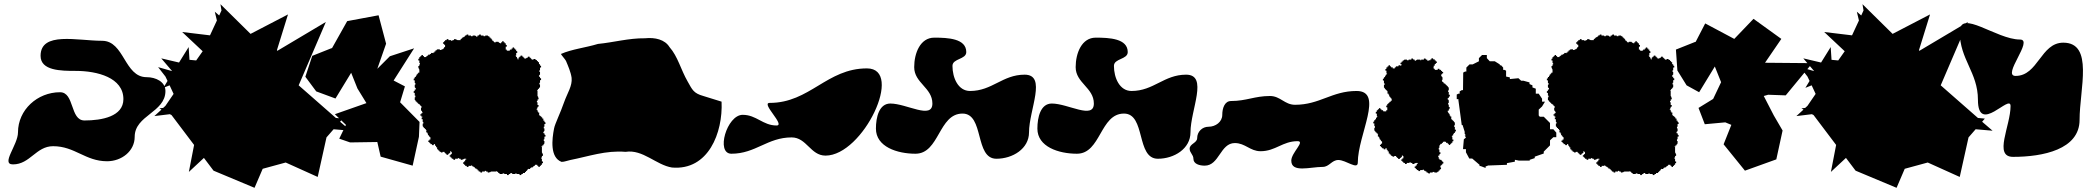

<svg xmlns="http://www.w3.org/2000/svg" viewBox="-20 -816 10001 918"><path d="M42 -30C124 -30 152 -117 234 -117C338 -117 388 -45 492 -45C561 -45 624 -93 624 -162C624 -265 771 -278 771 -381C771 -425 725 -447 681 -447C574 -447 575 -621 468 -621C350 -621 174 -667 174 -549C174 -478 271 -477 342 -477C445 -477 570 -445 570 -342C570 -259 467 -240 384 -240C314 -240 337 -375 267 -375C159 -375 66 -291 66 -183C66 -123 -18 -30 42 -30Z M718 -261 792 -270 800 -266 908 -123 883 6 955 -61 1001 0 1197 82 1236 -9 1346 -39 1499 30 1541 -159 1575 -198 1656 -191 1606 -234 1619 -249 1586 -252 1408 -408 1538 -711 1306 -573 1304 -576 1357 -747 1178 -654 1034 -796 1039 -766 1028 -742 1007 -760 1017 -718 984 -647 851 -663 949 -571 918 -527 886 -530 882 -591 836 -517 751 -537 803 -476 736 -495 771 -450 781 -429 761 -396 791 -408 810 -367 771 -310 760 -300 742 -298 752 -292Z M1440 -449 1492 -379 1584 -345 1659 -468 1689 -393 1732 -323 1581 -270 1634 -219 1602 -153 1654 -135 1784 -137 1800 -67 1953 -24 1983 -162 1986 -233 1893 -327 1916 -403 1862 -431 1960 -585 1844 -547 1784 -487 1826 -607 1790 -743 1640 -715 1567 -585 1566 -586 1473 -549Z M1958 -372H1963V-359H1966V-351H1963V-338H1965V-335H1968V-330H1973V-325H1978V-320H1983V-317H1988V-312H1990V-311H1992V-310H1993V-309H1995V-303H1996V-301H1993V-288H1995V-285H1998V-280H2000V-275H1995V-270H1990V-263H1995V-258H2000V-256H1999V-254H1996V-246H2001V-233H2004V-225H2001V-212H2003V-209H2006V-204H2011V-199H2016V-194H2019V-191H2018V-183H2023V-178H2026V-170H2029V-168H2031V-165H2033V-162H2034V-161H2035V-160H2038V-149H2033V-144H2028V-137H2033V-132H2038V-127H2045V-125H2046V-122H2054V-127H2060V-120H2063V-118H2065V-112H2070V-102H2075V-97H2080V-92H2084V-90H2088V-87H2096V-90H2105V-86H2108V-84H2110V-81H2114V-79H2115V-76H2123V-79H2124V-81H2128V-84H2131V-86H2133V-94H2135V-92H2136V-91H2137V-90H2140V-79H2135V-74H2130V-67H2135V-62H2140V-57H2147V-55H2148V-52H2156V-57H2169V-60H2175V-57H2182V-55H2183V-52H2191V-54H2196V-56H2199V-57H2209V-53H2204V-45H2199V-40H2194V-33H2199V-28H2204V-23H2211V-21H2212V-18H2220V-23H2233V-26H2235V-24H2238V-22H2240V-19H2246V-16H2251V-11H2257V-9H2259V-6H2264V-1H2269V4H2276V6H2277V9H2285V4H2298V1H2304V4H2311V6H2312V9H2320V7H2325V5H2328V4H2354V2H2357V6H2362V11H2367V14H2370V16H2383V13H2391V16H2404V21H2412V18H2414V16H2420V11H2427V14H2430V16H2443V13H2444V14H2451V16H2464V21H2472V18H2474V16H2480V11H2490V6H2495V1H2500V-3H2502V-6H2504V-7H2505V-9H2507V-8H2515V-13H2520V-16H2528V-19H2530V-21H2533V-23H2536V-24H2537V-25H2538V-28H2549V-23H2554V-18H2561V-23H2566V-28H2571V-35H2573V-36H2576V-44H2571V-57H2568V-63H2571V-70H2573V-71H2576V-79H2574V-84H2572V-87H2571V-113H2569V-116H2573V-121H2578V-126H2581V-129H2583V-142H2580V-150H2583V-163H2588V-171H2585V-173H2583V-179H2578V-186H2581V-189H2583V-202H2580V-210H2583V-223H2588V-231H2585V-233H2583V-239H2578V-249H2573V-254H2570V-257H2568V-259H2565V-262H2560V-267H2557V-270H2558V-278H2553V-283H2550V-291H2547V-293H2545V-295H2547V-298H2550V-305H2552V-306H2555V-314H2550V-327H2547V-333H2550V-340H2552V-341H2555V-349H2553V-354H2551V-357H2550V-383H2548V-386H2552V-391H2557V-396H2560V-399H2562V-412H2559V-420H2562V-433H2567V-441H2564V-443H2562V-449H2557V-456H2560V-459H2562V-472H2559V-480H2562V-493H2567V-501H2564V-503H2562V-509H2557V-519H2552V-524H2547V-529H2543V-531H2539V-534H2531V-531H2522V-535H2519V-537H2517V-540H2513V-542H2512V-545H2504V-542H2503V-540H2499V-539H2496V-536H2487V-540H2484V-542H2482V-545H2478V-547H2477V-550H2469V-547H2468V-545H2464V-542H2461V-540H2459V-532H2455V-537H2452V-543H2449V-545H2447V-548H2445V-550H2448V-563H2453V-571H2450V-572H2448V-579H2443V-584H2438V-589H2431V-584H2426V-579H2418V-574H2410V-572H2408V-574H2403V-579H2398V-593H2403V-601H2400V-602H2398V-609H2393V-614H2388V-619H2381V-614H2376V-609H2371V-611H2366V-614H2363V-616H2350V-613H2348V-614H2342V-616H2341V-617H2340V-619H2339V-621H2334V-626H2331V-631H2326V-636H2321V-641H2316V-644H2313V-646H2300V-643H2292V-646H2279V-651H2271V-648H2269V-646H2263V-641H2256V-644H2253V-646H2240V-643H2232V-646H2219V-651H2211V-648H2209V-646H2203V-641H2198V-638H2192V-635H2190V-633H2187V-630H2183V-628H2182V-624H2167V-625H2164V-627H2159V-629H2151V-626H2150V-624H2143V-621H2137V-624H2124V-629H2116V-626H2115V-624H2108V-619H2103V-614H2098V-607H2103V-602H2108V-591H2105V-590H2104V-589H2103V-586H2101V-583H2099V-581H2096V-580H2091V-577H2083V-580H2070V-578H2067V-575H2062V-570H2057V-565H2052V-562H2049V-563H2041V-558H2036V-555H2028V-552H2026V-550H2023V-548H2020V-547H2019V-546H2018V-543H2007V-548H2002V-553H1995V-548H1990V-543H1985V-536H1983V-535H1980V-527H1985V-514H1988V-508H1985V-501H1983V-500H1980V-492H1982V-487H1984V-484H1985V-469H1981V-468H1979V-464H1976V-461H1974V-459H1971V-453H1968V-448H1963V-442H1961V-440H1958V-432H1963V-419H1966V-411H1963V-398H1965V-395H1968V-388H1963V-382H1961V-380H1958Z M2629 -201C2619 -150 2609 -63 2665 -42C2679 -42 2692 -48 2707 -51C2794 -68 2876 -98 2971 -90C3054 -103 3117 -27 3193 -15C3367 0 3437 -182 3430 -330L3343 -357C3296 -370 3290 -387 3268 -426C3235 -483 3221 -546 3181 -591C3159 -627 3112 -638 3064 -633C2986 -634 2913 -613 2839 -606C2780 -588 2714 -581 2662 -558C2662 -555 2682 -533 2686 -525C2696 -501 2709 -472 2713 -444C2717 -405 2693 -372 2677 -327C2660 -277 2633 -224 2629 -201Z M3477 -81C3593 -81 3649 -159 3765 -159C3837 -159 3855 -72 3927 -72C4107 -72 4305 -489 4125 -489C3933 -489 3852 -324 3660 -324C3616 -324 3737 -216 3693 -216C3627 -216 3597 -267 3531 -267C3455 -267 3401 -81 3477 -81Z M4168 -201C4168 -114 4270 -81 4357 -81C4472 -81 4467 -273 4582 -273C4687 -273 4639 -57 4744 -57C4822 -57 4900 -105 4900 -183C4900 -291 4987 -459 4879 -459C4773 -459 4724 -381 4618 -381C4561 -381 4534 -444 4534 -501C4534 -537 4600 -531 4600 -567C4600 -632 4512 -636 4447 -636C4380 -636 4351 -562 4351 -495C4351 -419 4438 -397 4438 -321C4438 -243 4315 -321 4237 -321C4183 -321 4168 -255 4168 -201Z M4940 -201C4940 -114 5042 -81 5129 -81C5244 -81 5239 -273 5354 -273C5459 -273 5411 -57 5516 -57C5594 -57 5672 -105 5672 -183C5672 -291 5759 -459 5651 -459C5545 -459 5496 -381 5390 -381C5333 -381 5306 -444 5306 -501C5306 -537 5372 -531 5372 -567C5372 -632 5284 -636 5219 -636C5152 -636 5123 -562 5123 -495C5123 -419 5210 -397 5210 -321C5210 -243 5087 -321 5009 -321C4955 -321 4940 -255 4940 -201Z M5668 -105C5668 -85 5686 -77 5686 -57C5686 -32 5715 -24 5740 -24C5810 -24 5814 -132 5884 -132C5934 -132 5957 -93 6007 -93C6079 -93 6112 -141 6184 -141C6222 -141 6154 -86 6154 -48C6154 12 6244 -18 6304 -18C6336 -18 6347 -51 6379 -51C6416 -51 6472 -2 6472 -39C6472 -172 6599 -381 6466 -381C6348 -381 6290 -315 6172 -315C6122 -315 6102 -357 6052 -357C5979 -357 5939 -333 5866 -333C5835 -333 5824 -298 5824 -267C5824 -233 5792 -210 5758 -210C5728 -210 5704 -186 5704 -156C5704 -132 5668 -129 5668 -105Z M6546 -226H6551V-213H6554V-205H6551V-192H6553V-189H6556V-184H6561V-179H6566V-174H6569V-171H6568V-163H6573V-158H6576V-150H6579V-148H6581V-145H6583V-142H6584V-141H6585V-140H6588V-129H6583V-124H6578V-117H6583V-112H6588V-107H6595V-105H6596V-102H6604V-107H6610V-100H6613V-98H6615V-92H6620V-82H6625V-77H6630V-72H6634V-70H6638V-67H6646V-70H6655V-66H6658V-64H6660V-61H6664V-59H6665V-56H6673V-59H6674V-61H6678V-64H6681V-66H6683V-74H6685V-72H6686V-71H6687V-70H6690V-59H6685V-54H6680V-47H6685V-42H6690V-37H6697V-35H6698V-32H6706V-37H6719V-40H6725V-37H6732V-35H6733V-32H6741V-34H6746V-36H6749V-37H6759V-33H6754V-25H6749V-20H6744V-13H6749V-8H6754V-3H6761V-1H6762V2H6770V-3H6783V-6H6785V-4H6788V-2H6790V1H6796V4H6801V9H6807V11H6809V13H6816V14H6817V9H6830V6H6838V9H6851V7H6854V4H6859V-1H6864V-6H6867V-7H6869V-9H6870V-15H6867V-24H6871V-27H6873V-29H6876V-33H6878V-34H6881V-42H6878V-43H6876V-47H6873V-50H6871V-52H6863V-57H6859V-65H6856V-67H6857V-72H6862V-78H6864V-80H6867V-88H6862V-101H6859V-109H6862V-121H6865V-123H6866V-125H6867V-128H6874V-133H6879V-138H6884V-140H6886V-138H6894V-133H6902V-128H6907V-123H6914V-128H6919V-133H6924V-140H6926V-141H6929V-149H6924V-162H6921V-164H6923V-167H6925V-169H6928V-175H6931V-180H6936V-186H6938V-188H6941V-196H6936V-209H6933V-217H6936V-230H6934V-233H6931V-238H6926V-243H6921V-248H6918V-251H6919V-259H6914V-264H6911V-272H6908V-274H6906V-277H6904V-280H6903V-281H6902V-287H6907V-293H6909V-295H6910V-298H6912V-303H6909V-305H6907V-316H6904V-324H6907V-337H6905V-340H6902V-347H6907V-353H6909V-355H6912V-363H6907V-376H6904V-384H6907V-397H6905V-400H6902V-405H6897V-410H6892V-415H6887V-418H6882V-423H6880V-424H6878V-425H6877V-426H6875V-432H6874V-434H6877V-447H6875V-450H6872V-455H6870V-460H6875V-465H6880V-472H6875V-477H6870V-482H6863V-484H6862V-487H6854V-482H6840V-487H6835V-492H6833V-494H6835V-502H6840V-510H6845V-515H6850V-522H6845V-527H6840V-532H6833V-534H6832V-537H6824V-532H6819V-528H6811V-526H6810V-525H6809V-526H6804V-531H6798V-533H6796V-536H6788V-531H6775V-528H6771V-531H6754V-529H6751V-526H6744V-531H6738V-533H6736V-536H6728V-531H6715V-528H6707V-531H6694V-529H6691V-526H6686V-521H6681V-516H6676V-509H6681V-504H6679V-502H6675V-504H6667V-501H6666V-499H6654V-494H6649V-489H6639V-494H6631V-499H6626V-504H6619V-499H6614V-494H6609V-487H6607V-486H6604V-478H6609V-465H6612V-463H6610V-460H6608V-458H6605V-452H6602V-447H6597V-441H6595V-439H6592V-431H6597V-418H6600V-410H6597V-397H6599V-394H6602V-389H6607V-384H6612V-379H6615V-376H6614V-368H6619V-363H6622V-355H6625V-353H6627V-350H6629V-347H6630V-346H6631V-345H6634V-334H6629V-329H6623V-324H6618V-319H6613V-312H6611V-311H6608V-303H6613V-289H6608V-284H6603V-282H6601V-284H6593V-289H6585V-294H6580V-299H6573V-294H6568V-289H6563V-282H6561V-281H6558V-273H6563V-260H6566V-258H6564V-255H6562V-253H6559V-247H6556V-242H6551V-236H6549V-234H6546Z M6945 -342H6953V-337L6969 -218H6973L6983 -186V-176L6989 -169H6983L6989 -158L6979 -150L6975 -103H6989V-88L7005 -58H7019L7054 -28V-22H7059L7083 -13V-20L7096 -25H7105L7185 -28V-36L7223 -43V-52L7243 -48H7294V-52L7318 -60V-67L7361 -82V-91L7391 -121V-145L7407 -160H7421V-182L7407 -198H7391V-228L7361 -258H7342L7337 -264V-292L7353 -307L7367 -330H7353V-344L7337 -368H7323V-392L7307 -398V-408L7293 -414V-422L7264 -430H7253L7240 -442L7199 -438V-446L7181 -450V-478L7173 -482H7167V-493L7157 -504H7151V-508L7127 -523H7103L7089 -538V-553H7066L7051 -538V-523L7021 -508H7006L6991 -493V-474H6985L6976 -469L6975 -385H6969L6959 -379V-368H6953L6945 -364Z M7376 -372H7381V-359H7384V-351H7381V-338H7383V-335H7386V-330H7391V-325H7396V-320H7401V-317H7406V-312H7408V-311H7410V-310H7411V-309H7413V-303H7414V-301H7411V-288H7413V-285H7416V-280H7418V-275H7413V-270H7408V-263H7413V-258H7418V-256H7417V-254H7414V-246H7419V-233H7422V-225H7419V-212H7421V-209H7424V-204H7429V-199H7434V-194H7437V-191H7436V-183H7441V-178H7444V-170H7447V-168H7449V-165H7451V-162H7452V-161H7453V-160H7456V-149H7451V-144H7446V-137H7451V-132H7456V-127H7463V-125H7464V-122H7472V-127H7478V-120H7481V-118H7483V-112H7488V-102H7493V-97H7498V-92H7502V-90H7506V-87H7514V-90H7523V-86H7526V-84H7528V-81H7532V-79H7533V-76H7541V-79H7542V-81H7546V-84H7549V-86H7551V-94H7553V-92H7554V-91H7555V-90H7558V-79H7553V-74H7548V-67H7553V-62H7558V-57H7565V-55H7566V-52H7574V-57H7587V-60H7593V-57H7600V-55H7601V-52H7609V-54H7614V-56H7617V-57H7627V-53H7622V-45H7617V-40H7612V-33H7617V-28H7622V-23H7629V-21H7630V-18H7638V-23H7651V-26H7653V-24H7656V-22H7658V-19H7664V-16H7669V-11H7675V-9H7677V-6H7682V-1H7687V4H7694V6H7695V9H7703V4H7716V1H7722V4H7729V6H7730V9H7738V7H7743V5H7746V4H7772V2H7775V6H7780V11H7785V14H7788V16H7801V13H7809V16H7822V21H7830V18H7832V16H7838V11H7845V14H7848V16H7861V13H7862V14H7869V16H7882V21H7890V18H7892V16H7898V11H7908V6H7913V1H7918V-3H7920V-6H7922V-7H7923V-9H7925V-8H7933V-13H7938V-16H7946V-19H7948V-21H7951V-23H7954V-24H7955V-25H7956V-28H7967V-23H7972V-18H7979V-23H7984V-28H7989V-35H7991V-36H7994V-44H7989V-57H7986V-63H7989V-70H7991V-71H7994V-79H7992V-84H7990V-87H7989V-113H7987V-116H7991V-121H7996V-126H7999V-129H8001V-142H7998V-150H8001V-163H8006V-171H8003V-173H8001V-179H7996V-186H7999V-189H8001V-202H7998V-210H8001V-223H8006V-231H8003V-233H8001V-239H7996V-249H7991V-254H7988V-257H7986V-259H7983V-262H7978V-267H7975V-270H7976V-278H7971V-283H7968V-291H7965V-293H7963V-295H7965V-298H7968V-305H7970V-306H7973V-314H7968V-327H7965V-333H7968V-340H7970V-341H7973V-349H7971V-354H7969V-357H7968V-383H7966V-386H7970V-391H7975V-396H7978V-399H7980V-412H7977V-420H7980V-433H7985V-441H7982V-443H7980V-449H7975V-456H7978V-459H7980V-472H7977V-480H7980V-493H7985V-501H7982V-503H7980V-509H7975V-519H7970V-524H7965V-529H7961V-531H7957V-534H7949V-531H7940V-535H7937V-537H7935V-540H7931V-542H7930V-545H7922V-542H7921V-540H7917V-539H7914V-536H7905V-540H7902V-542H7900V-545H7896V-547H7895V-550H7887V-547H7886V-545H7882V-542H7879V-540H7877V-532H7873V-537H7870V-543H7867V-545H7865V-548H7863V-550H7866V-563H7871V-571H7868V-572H7866V-579H7861V-584H7856V-589H7849V-584H7844V-579H7836V-574H7828V-572H7826V-574H7821V-579H7816V-593H7821V-601H7818V-602H7816V-609H7811V-614H7806V-619H7799V-614H7794V-609H7789V-611H7784V-614H7781V-616H7768V-613H7766V-614H7760V-616H7759V-617H7758V-619H7757V-621H7752V-626H7749V-631H7744V-636H7739V-641H7734V-644H7731V-646H7718V-643H7710V-646H7697V-651H7689V-648H7687V-646H7681V-641H7674V-644H7671V-646H7658V-643H7650V-646H7637V-651H7629V-648H7627V-646H7621V-641H7616V-638H7610V-635H7608V-633H7605V-630H7601V-628H7600V-624H7585V-625H7582V-627H7577V-629H7569V-626H7568V-624H7561V-621H7555V-624H7542V-629H7534V-626H7533V-624H7526V-619H7521V-614H7516V-607H7521V-602H7526V-591H7523V-590H7522V-589H7521V-586H7519V-583H7517V-581H7514V-580H7509V-577H7501V-580H7488V-578H7485V-575H7480V-570H7475V-565H7470V-562H7467V-563H7459V-558H7454V-555H7446V-552H7444V-550H7441V-548H7438V-547H7437V-546H7436V-543H7425V-548H7420V-553H7413V-548H7408V-543H7403V-536H7401V-535H7398V-527H7403V-514H7406V-508H7403V-501H7401V-500H7398V-492H7400V-487H7402V-484H7403V-469H7399V-468H7397V-464H7394V-461H7392V-459H7389V-453H7386V-448H7381V-442H7379V-440H7376V-432H7381V-419H7384V-411H7381V-398H7383V-395H7386V-388H7381V-382H7379V-380H7376Z M7993 -579 8000 -479 8044 -408 8104 -375 8179 -498 8209 -423 8171 -343 8101 -300 8131 -222 8229 -231 8258 -219 8221 -126 8323 0 8473 -54 8503 -192 8461 -264 8413 -357 8434 -363 8518 -360 8645 -514 8419 -516 8497 -630 8364 -726 8272 -630 8133 -704 8087 -615 8086 -616Z M8569 -261 8643 -270 8651 -266 8759 -123 8734 6 8806 -61 8852 0 9048 82 9087 -9 9197 -39 9350 30 9392 -159 9426 -198 9507 -191 9457 -234 9470 -249 9437 -252 9259 -408 9389 -711 9157 -573 9155 -576 9208 -747 9029 -654 8885 -796 8890 -766 8879 -742 8858 -760 8868 -718 8835 -647 8702 -663 8800 -571 8769 -527 8737 -530 8733 -591 8687 -517 8602 -537 8654 -476 8587 -495 8622 -450 8632 -429 8612 -396 8642 -408 8661 -367 8622 -310 8611 -300 8593 -298 8603 -292Z M9350 -663C9350 -532 9437 -470 9437 -339C9437 -168 9593 -371 9593 -309C9593 -214 9510 -66 9605 -66C9747 -66 9923 -101 9923 -243C9923 -390 9992 -612 9845 -612C9737 -612 9725 -453 9617 -453C9549 -453 9706 -627 9638 -627C9525 -627 9350 -776 9350 -663Z"/></svg>

Font: Camosport
Style: Regular
Weight: 400
Version: Version 001.000